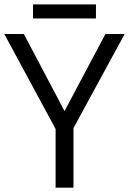

<svg xmlns="http://www.w3.org/2000/svg" viewBox="-20 -872 599 892"><path d="M279.8 -356 469.7 -713.9H559.1L321.3 -276.9V0H238.3V-272.9L0 -713.9H90.8ZM425.8 -851.6V-786.1H133.3V-851.6Z"/></svg>

Font: Open Sans
Style: Regular
Weight: 400
Designer: Monotype Design Team
Foundry: Monotype Imaging Inc.
Version: Version 3.000; ttfautohint (v1.8.4)